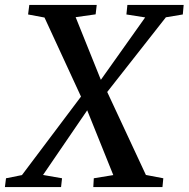

<svg xmlns="http://www.w3.org/2000/svg" viewBox="-50 -763 769 783"><path d="M-30 0 -25.5 -36 39.5 -49 285.5 -376 358.5 -433.5 542 -692 465.5 -704 469.5 -743H699L695.5 -704L626.5 -692.5L383 -382.5L310 -319.5L125.5 -49.5L203 -36L199 0ZM330.5 0 332.5 -36 412 -49 304.5 -316 281.5 -366.5 131.5 -691.5 64.5 -704 69.5 -743H344.5L340 -704.5L258.5 -693L362.5 -434.5L386.5 -389.5L545 -49.5L616 -36L612.5 0Z"/></svg>

Font: Merriweather 48pt Medium
Style: Italic
Weight: 500
Italic angle: -7.8°
Version: Version 2.101